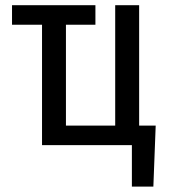

<svg xmlns="http://www.w3.org/2000/svg" viewBox="-20 -548 640 725"><path d="M138.7 -454.6H25.4V-528.3H340.3V-454.6H229V-73.7H415V-528.3H505.4V-73.7H567.9L559.1 156.7H478V0H138.7Z"/></svg>

Font: RobotoMono-Regular
Style: Regular
Weight: 400
Designer: Google
Version: Version 2.000985; 2015; ttfautohint (v1.3)